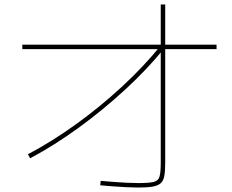

<svg xmlns="http://www.w3.org/2000/svg" viewBox="-20 -825 1040 860"><path d="M105 -134Q213 -191 320.5 -268.5Q428 -346 526 -436.5Q624 -527 700 -621L716 -609Q639 -514 540 -423Q441 -332 332.5 -253Q224 -174 115 -116ZM600 15Q577 15 545.5 13.5Q514 12 483 9.5Q452 7 429 5L431 -15Q454 -13 484.5 -10.5Q515 -8 546 -6.5Q577 -5 600 -5Q647 -5 668 -10Q689 -15 694.5 -34Q700 -53 700 -95V-805H720V-95Q720 -59 716 -37Q712 -15 699.5 -4Q687 7 663 11Q639 15 600 15ZM80 -605V-625H950V-605Z"/></svg>

Font: M PLUS 2 Thin Thin
Style: Regular
Weight: 250
Version: Version 1.001